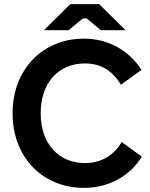

<svg xmlns="http://www.w3.org/2000/svg" viewBox="-20 -898 727 929"><path d="M193 -752H312L381 -809H399L468 -752H587L460 -878H320ZM386 11H387C509 11 611 -49 666 -140L569 -211C532 -147 470 -109 391 -109H390C261 -109 177 -207 177 -347V-352C177 -494 260 -591 391 -591H392C469 -591 525 -555 565 -488L665 -560C605 -652 507 -711 386 -711C184 -711 41 -559 41 -352V-348C41 -141 183 11 386 11Z"/></svg>

Font: Fixel Display SemiBold
Style: Regular
Weight: 600
Designer: AlfaBravo + MacPaw
Foundry: Kyrylo Tkachov, Marchela Mozhyna, Serhii Makarenko, Maria Weinstein, Zakhar Kryvoshyya
Version: Version 1.211